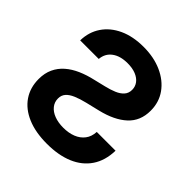

<svg xmlns="http://www.w3.org/2000/svg" viewBox="-197 -888 1049 1049"><g transform="rotate(45 327.0 -363.5)"><path d="M322.3 10.7Q233.9 10.7 170.7 -16.1Q107.4 -43 73.7 -92.3Q40 -141.6 40 -208.5Q40 -253.4 56.2 -288.1Q72.3 -322.8 101.6 -348.4Q130.9 -374 170.9 -391.6Q210.9 -409.2 258.8 -419.9L325.2 -436Q358.4 -443.8 385.3 -455.1Q412.1 -466.3 427.7 -483.6Q443.4 -501 443.4 -527.3Q443.4 -552.2 429 -571.5Q414.6 -590.8 387.7 -601.8Q360.8 -612.8 322.8 -612.8Q266.6 -612.8 232.7 -587.6Q198.7 -562.5 194.8 -517.6H51.3Q52.7 -583 86.2 -632.6Q119.6 -682.1 179.9 -710Q240.2 -737.8 321.8 -737.8Q401.4 -737.8 463.1 -710.2Q524.9 -682.6 560.3 -633.3Q595.7 -584 595.7 -518.1Q595.7 -439 543.2 -390.6Q490.7 -342.3 395.5 -319.3L316.4 -300.3Q275.9 -290.5 247.6 -278.3Q219.2 -266.1 204.6 -249.3Q189.9 -232.4 189.9 -207.5Q189.9 -179.7 206.8 -158.7Q223.6 -137.7 253.7 -126.2Q283.7 -114.7 323.2 -114.7Q364.7 -114.7 396.7 -127.4Q428.7 -140.1 448 -165.3Q467.3 -190.4 469.2 -228H614.3Q612.3 -150.4 576.4 -97.2Q540.5 -43.9 475.8 -16.6Q411.1 10.7 322.3 10.7Z"/></g></svg>

Font: Inter 17pt
Style: Bold
Weight: 700
Version: Version 4.001;git-66647c0bb